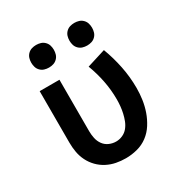

<svg xmlns="http://www.w3.org/2000/svg" viewBox="-174 -865 947 1001"><g transform="rotate(-30 300.0 -365.0)"><path d="M296 8Q267 8 238.5 2.5Q210 -3 184 -16.5Q158 -30 137.5 -51Q117 -72 104 -98Q91 -124 86 -152.5Q81 -181 81 -210V-520H200V-210Q200 -189 204.5 -167.5Q209 -146 221.5 -128.5Q234 -111 254 -102Q274 -93 296 -93Q316 -93 335 -101.5Q354 -110 367 -126Q380 -142 387.5 -161.5Q395 -181 399.5 -201Q404 -221 406 -241.5Q408 -262 408 -282Q408 -339 397 -394.5Q386 -450 366 -503L478 -538Q501 -477 514 -412.5Q527 -348 527 -282Q527 -247 522 -212.5Q517 -178 505.5 -145Q494 -112 475 -82Q456 -52 428 -31Q400 -10 365.5 -1Q331 8 296 8ZM415 -602Q401 -602 388 -606Q375 -610 365 -620Q355 -630 351 -643Q347 -656 347 -670Q347 -684 351 -697Q355 -710 365 -720Q375 -730 388 -734Q401 -738 415 -738Q429 -738 442 -734Q455 -730 465 -720Q475 -710 479 -697Q483 -684 483 -670Q483 -656 479 -643Q475 -630 465 -620Q455 -610 442 -606Q429 -602 415 -602ZM185 -602Q171 -602 158 -606Q145 -610 135 -620Q125 -630 121 -643Q117 -656 117 -670Q117 -684 121 -697Q125 -710 135 -720Q145 -730 158 -734Q171 -738 185 -738Q199 -738 212 -734Q225 -730 235 -720Q245 -710 249 -697Q253 -684 253 -670Q253 -656 249 -643Q245 -630 235 -620Q225 -610 212 -606Q199 -602 185 -602Z"/></g></svg>

Font: Iosevka Fixed Extended
Style: Bold
Weight: 700
Width: 7
Monospace: yes
Designer: Belleve Invis
Foundry: Belleve Invis
Version: Version 24.1.1; ttfautohint (v1.8.4)